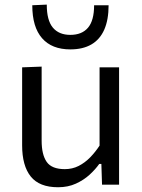

<svg xmlns="http://www.w3.org/2000/svg" viewBox="-20 -781 599 812"><path d="M225.6 10.9Q146.4 10.9 110 -34.6Q73.6 -80.1 73.6 -166.5Q73.6 -199.4 73.6 -223.7Q73.6 -248 73.6 -271.5Q73.6 -316 73.6 -353.2Q73.6 -390.3 73.6 -424.9Q73.6 -459.5 73.6 -496.2L156.1 -499.3Q156.1 -444.5 156.1 -391.5Q156.1 -338.4 156.1 -279.8V-186.2Q156.1 -126.8 177.5 -96.3Q198.8 -65.7 254.2 -65.7Q286 -65.7 312.6 -79.2Q339.2 -92.8 361.2 -115.3Q383.2 -137.9 401.1 -165.3V-279.8Q401.1 -338.4 401.1 -389.9Q401.1 -441.4 401.1 -496.2H483.6Q483.6 -441.4 483.6 -388.9Q483.6 -336.4 483.6 -271.5V-218.8Q483.6 -157.6 483.6 -106.4Q483.6 -55.3 483.6 0H411.5L408.7 -87.7H399.7Q383.9 -65.2 359.2 -42.4Q334.4 -19.7 301 -4.4Q267.6 10.9 225.6 10.9ZM277.4 -572.1Q199.2 -572.1 157.9 -619.4Q116.5 -666.7 116.5 -758.8L177.8 -761.5Q177.8 -694.9 203.5 -664.2Q229.3 -633.5 277.4 -633.5Q326.5 -633.5 352.2 -663.8Q378 -694.1 378 -758.8H439.3Q439.3 -697.4 421 -655.8Q402.7 -614.1 366.6 -593.1Q330.5 -572.1 277.4 -572.1Z"/></svg>

Font: Commissioner Thin
Style: Regular
Weight: 100
Designer: Kostas Bartsokas
Foundry: Kostas Bartsokas
Version: Version 1.001;gftools[0.9.23]